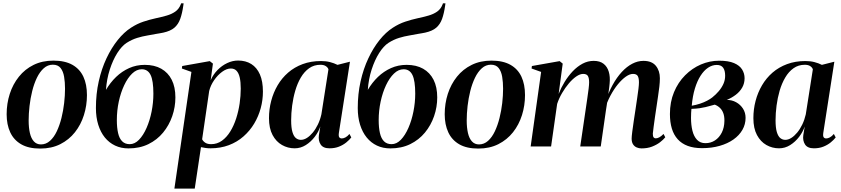

<svg xmlns="http://www.w3.org/2000/svg" viewBox="-20 -882 5064 1156"><path d="M301.5 -517Q371 -517 415.8 -491.8Q460.5 -466.5 482 -420.2Q503.5 -374 503.5 -309.5Q503.5 -247 485.2 -189Q467 -131 431.2 -85.8Q395.5 -40.5 343 -14Q290.5 12.5 222 12.5Q152.5 12.5 107.8 -13.2Q63 -39 41.5 -85.5Q20 -132 20 -194Q20 -258.5 38.8 -316.8Q57.5 -375 93.8 -420.2Q130 -465.5 182.2 -491.2Q234.5 -517 301.5 -517ZM298 -492.5Q267.5 -492.5 243.5 -471Q219.5 -449.5 202.2 -413.8Q185 -378 174 -334Q163 -290 157.8 -243.8Q152.5 -197.5 152.5 -156.5Q152.5 -113.5 160 -81Q167.5 -48.5 184 -30.5Q200.5 -12.5 226.5 -12.5Q257 -12.5 281 -34Q305 -55.5 322 -91.5Q339 -127.5 350 -171.5Q361 -215.5 366.2 -261.2Q371.5 -307 371.5 -348Q371.5 -387 366 -419.8Q360.5 -452.5 344.8 -472.5Q329 -492.5 298 -492.5Z M1085.5 -862 1083.5 -847.5Q1077 -801.5 1065.2 -768.5Q1053.5 -735.5 1030 -715.2Q1006.5 -695 963 -685.5Q953 -683.5 941.8 -681.5Q930.5 -679.5 918 -677.5Q896 -673 867 -668.2Q838 -663.5 806 -653.8Q774 -644 742.5 -624Q713 -605 686.2 -562.8Q659.5 -520.5 641 -463.2Q622.5 -406 618 -341Q644 -385 679 -418.8Q714 -452.5 757.5 -472Q801 -491.5 851.5 -491.5Q910 -491.5 951 -468.2Q992 -445 1014 -401.5Q1036 -358 1036 -295.5Q1036 -237.5 1017 -182.5Q998 -127.5 962 -83.8Q926 -40 873.5 -14.2Q821 11.5 753.5 11.5Q709 11.5 673 -5.5Q637 -22.5 611.2 -54.2Q585.5 -86 571.5 -131Q557.5 -176 557.5 -231.5Q557.5 -316.5 574.5 -392.2Q591.5 -468 621.2 -531Q651 -594 688.8 -641Q726.5 -688 768.5 -715Q805.5 -739 843.2 -751.5Q881 -764 916.8 -771.8Q952.5 -779.5 982.8 -788Q1013 -796.5 1035.2 -812Q1057.5 -827.5 1068.5 -856L1070.5 -862ZM833.5 -465Q802.5 -465 775.5 -439Q748.5 -413 727.8 -369Q707 -325 695.2 -270.5Q683.5 -216 683.5 -159Q683.5 -113.5 691 -80.8Q698.5 -48 715.8 -31Q733 -14 761 -14Q791.5 -14 817.2 -40.8Q843 -67.5 862.5 -112Q882 -156.5 892.8 -210.5Q903.5 -264.5 903.5 -318Q903.5 -396 886.8 -430.5Q870 -465 833.5 -465Z M1030 253.5 1132.5 -449 1075 -469.5 1077 -484.5 1243 -514 1262 -499 1248.5 -399Q1263.5 -433.5 1289.5 -460.2Q1315.5 -487 1347.8 -502.2Q1380 -517.5 1413.5 -517.5Q1459.5 -517.5 1493 -496.5Q1526.5 -475.5 1544.8 -434Q1563 -392.5 1563 -330.5Q1563 -280 1549.8 -230.8Q1536.5 -181.5 1510.5 -138Q1484.5 -94.5 1446.2 -60.8Q1408 -27 1357.8 -8Q1307.5 11 1246.5 11Q1232.5 11 1218 9Q1203.5 7 1190 4L1152.5 253.5ZM1197 -43.5Q1203 -31 1216.2 -22.5Q1229.5 -14 1251 -14Q1287.5 -14 1316.2 -34.8Q1345 -55.5 1366.5 -90.5Q1388 -125.5 1402 -169Q1416 -212.5 1422.8 -259Q1429.5 -305.5 1429.5 -348.5Q1429.5 -388 1423.5 -414.8Q1417.5 -441.5 1404.5 -455.5Q1391.5 -469.5 1370 -469.5Q1344.5 -469.5 1317.5 -449.8Q1290.5 -430 1269.2 -399.2Q1248 -368.5 1239.5 -334.5Z M2020.5 -83Q2017.5 -63 2022.5 -55.8Q2027.5 -48.5 2038 -48.5Q2048 -48.5 2060 -54.8Q2072 -61 2084 -75.5L2095 -54.5Q2084 -40 2065 -24.5Q2046 -9 2020.8 1Q1995.5 11 1964 11Q1925.5 11 1910.5 -12.2Q1895.5 -35.5 1900 -68L1908.5 -120.5Q1898 -88.5 1875 -58.2Q1852 -28 1821 -8.5Q1790 11 1754 11Q1713 11 1677.8 -9Q1642.5 -29 1621 -69.2Q1599.5 -109.5 1599.5 -170.5Q1599.5 -224 1612.8 -274.5Q1626 -325 1651.5 -368.5Q1677 -412 1714.8 -444.8Q1752.5 -477.5 1802.2 -496Q1852 -514.5 1912.5 -514.5Q1942.5 -514.5 1966.8 -508.2Q1991 -502 2012 -491.5L2087 -510.5ZM1957.5 -464.5Q1954.5 -475 1942.2 -483.5Q1930 -492 1909.5 -492Q1870.5 -492 1841.2 -471.2Q1812 -450.5 1791.2 -415.2Q1770.5 -380 1757.8 -336.2Q1745 -292.5 1739 -246.2Q1733 -200 1733 -158Q1733 -112.5 1740.8 -86.8Q1748.5 -61 1761.8 -50.5Q1775 -40 1791.5 -40Q1809.5 -40 1827.8 -51.5Q1846 -63 1863.2 -83.8Q1880.5 -104.5 1894 -132.5Q1907.5 -160.5 1915 -193.5Z M2662 -862 2660 -847.5Q2653.5 -801.5 2641.8 -768.5Q2630 -735.5 2606.5 -715.2Q2583 -695 2539.5 -685.5Q2529.5 -683.5 2518.2 -681.5Q2507 -679.5 2494.5 -677.5Q2472.5 -673 2443.5 -668.2Q2414.5 -663.5 2382.5 -653.8Q2350.5 -644 2319 -624Q2289.5 -605 2262.8 -562.8Q2236 -520.5 2217.5 -463.2Q2199 -406 2194.5 -341Q2220.5 -385 2255.5 -418.8Q2290.5 -452.5 2334 -472Q2377.5 -491.5 2428 -491.5Q2486.5 -491.5 2527.5 -468.2Q2568.5 -445 2590.5 -401.5Q2612.5 -358 2612.5 -295.5Q2612.5 -237.5 2593.5 -182.5Q2574.5 -127.5 2538.5 -83.8Q2502.5 -40 2450 -14.2Q2397.5 11.5 2330 11.5Q2285.5 11.5 2249.5 -5.5Q2213.5 -22.5 2187.8 -54.2Q2162 -86 2148 -131Q2134 -176 2134 -231.5Q2134 -316.5 2151 -392.2Q2168 -468 2197.8 -531Q2227.5 -594 2265.2 -641Q2303 -688 2345 -715Q2382 -739 2419.8 -751.5Q2457.5 -764 2493.2 -771.8Q2529 -779.5 2559.2 -788Q2589.5 -796.5 2611.8 -812Q2634 -827.5 2645 -856L2647 -862ZM2410 -465Q2379 -465 2352 -439Q2325 -413 2304.2 -369Q2283.5 -325 2271.8 -270.5Q2260 -216 2260 -159Q2260 -113.5 2267.5 -80.8Q2275 -48 2292.2 -31Q2309.5 -14 2337.5 -14Q2368 -14 2393.8 -40.8Q2419.5 -67.5 2439 -112Q2458.5 -156.5 2469.2 -210.5Q2480 -264.5 2480 -318Q2480 -396 2463.2 -430.5Q2446.5 -465 2410 -465Z M2939 -517Q3008.5 -517 3053.2 -491.8Q3098 -466.5 3119.5 -420.2Q3141 -374 3141 -309.5Q3141 -247 3122.8 -189Q3104.5 -131 3068.8 -85.8Q3033 -40.5 2980.5 -14Q2928 12.5 2859.5 12.5Q2790 12.5 2745.2 -13.2Q2700.5 -39 2679 -85.5Q2657.5 -132 2657.5 -194Q2657.5 -258.5 2676.2 -316.8Q2695 -375 2731.2 -420.2Q2767.5 -465.5 2819.8 -491.2Q2872 -517 2939 -517ZM2935.5 -492.5Q2905 -492.5 2881 -471Q2857 -449.5 2839.8 -413.8Q2822.5 -378 2811.5 -334Q2800.5 -290 2795.2 -243.8Q2790 -197.5 2790 -156.5Q2790 -113.5 2797.5 -81Q2805 -48.5 2821.5 -30.5Q2838 -12.5 2864 -12.5Q2894.5 -12.5 2918.5 -34Q2942.5 -55.5 2959.5 -91.5Q2976.5 -127.5 2987.5 -171.5Q2998.5 -215.5 3003.8 -261.2Q3009 -307 3009 -348Q3009 -387 3003.5 -419.8Q2998 -452.5 2982.2 -472.5Q2966.5 -492.5 2935.5 -492.5Z M3368 -499 3343.5 -316.5Q3358 -353.5 3379.5 -388.8Q3401 -424 3428.2 -452.8Q3455.5 -481.5 3487.2 -498.5Q3519 -515.5 3554.5 -515.5Q3591.5 -515.5 3613.8 -498.2Q3636 -481 3645.2 -450.5Q3654.5 -420 3650.5 -379.5Q3650 -371.5 3648.2 -356.8Q3646.5 -342 3643.8 -324.2Q3641 -306.5 3638 -289L3625 -268.5Q3643.5 -325 3668.5 -370.5Q3693.5 -416 3723.5 -448.5Q3753.5 -481 3786.5 -498.2Q3819.5 -515.5 3854 -515.5Q3904.5 -515.5 3928.8 -485.8Q3953 -456 3953 -411Q3953 -387.5 3949.8 -359.8Q3946.5 -332 3941.8 -301Q3937 -270 3932.5 -238Q3928 -209 3923.5 -177.5Q3919 -146 3915.5 -119.5Q3912 -93 3910.5 -77.5Q3910.5 -61 3915.2 -55Q3920 -49 3928 -49Q3937.5 -49 3949.2 -55Q3961 -61 3975 -75.5L3985.5 -55.5Q3973.5 -40.5 3953.5 -25.2Q3933.5 -10 3905.8 0.8Q3878 11.5 3842 11.5Q3827.5 11.5 3813.8 5.8Q3800 0 3791.5 -13Q3783 -26 3783 -47.5Q3783 -60 3786.8 -89.5Q3790.5 -119 3796 -155.5Q3801.5 -192 3806.5 -224.5Q3811.5 -259 3816.2 -290.5Q3821 -322 3824 -347Q3827 -372 3827 -386Q3827 -411.5 3819.8 -424.2Q3812.5 -437 3791 -437Q3771.5 -437 3748 -420.5Q3724.5 -404 3700.2 -374.5Q3676 -345 3655 -305.5Q3634 -266 3620 -219.5L3641 -301.5Q3638.5 -285.5 3636.8 -273Q3635 -260.5 3633 -248Q3631 -235.5 3628.5 -219.5L3597 0H3473.5L3506.5 -224.5Q3511.5 -259 3516.2 -291Q3521 -323 3524 -348Q3527 -373 3527 -386Q3527 -411.5 3519.8 -424.2Q3512.5 -437 3491 -437Q3472 -437 3449.5 -421.5Q3427 -406 3405 -380Q3383 -354 3364.2 -322Q3345.5 -290 3334.5 -256.5L3298 0H3175L3238 -449L3180.5 -469.5L3182.5 -484.5L3349.5 -514Z M4207 10Q4157.5 10 4121 -3.5Q4084.5 -17 4060.5 -43.5Q4036.5 -70 4025 -108.2Q4013.5 -146.5 4013.5 -195.5Q4013.5 -268 4038 -327Q4062.5 -386 4104.8 -428.5Q4147 -471 4200 -493.8Q4253 -516.5 4310 -516.5Q4366 -516.5 4399.8 -502Q4433.5 -487.5 4448.2 -463.5Q4463 -439.5 4463 -411Q4463 -380 4448.8 -355Q4434.5 -330 4410.2 -311.5Q4386 -293 4356 -280.5Q4387 -280.5 4412.5 -266.2Q4438 -252 4453.5 -227.8Q4469 -203.5 4469 -172.5Q4469 -133.5 4450 -100.2Q4431 -67 4396 -42.2Q4361 -17.5 4313 -3.8Q4265 10 4207 10ZM4227 -20Q4259.5 -20 4285 -36.8Q4310.5 -53.5 4325.8 -83.8Q4341 -114 4341.5 -154Q4342 -181 4335 -200.2Q4328 -219.5 4314.8 -232.2Q4301.5 -245 4283.5 -252Q4272.5 -249.5 4258.2 -245.2Q4244 -241 4227.8 -237.2Q4211.5 -233.5 4192.5 -230.5Q4181.5 -229.5 4169.5 -228Q4157.5 -226.5 4143 -226.5Q4142 -215 4141.2 -201.8Q4140.5 -188.5 4140.5 -172Q4140.5 -129.5 4149 -95Q4157.5 -60.5 4176.8 -40.2Q4196 -20 4227 -20ZM4145 -245.5Q4171.5 -250 4194.8 -257.8Q4218 -265.5 4237 -275.5Q4256 -285.5 4268 -295Q4290 -312.5 4307.5 -333Q4325 -353.5 4335.5 -376.8Q4346 -400 4346 -426Q4346 -457.5 4334 -474.2Q4322 -491 4295.5 -491Q4268 -491 4243 -474.2Q4218 -457.5 4197.8 -425.8Q4177.5 -394 4163.8 -348.8Q4150 -303.5 4145 -245.5Z M4937 -83Q4934 -63 4939 -55.8Q4944 -48.5 4954.5 -48.5Q4964.5 -48.5 4976.5 -54.8Q4988.5 -61 5000.5 -75.5L5011.5 -54.5Q5000.5 -40 4981.5 -24.5Q4962.5 -9 4937.2 1Q4912 11 4880.5 11Q4842 11 4827 -12.2Q4812 -35.5 4816.5 -68L4825 -120.5Q4814.5 -88.5 4791.5 -58.2Q4768.5 -28 4737.5 -8.5Q4706.5 11 4670.5 11Q4629.5 11 4594.2 -9Q4559 -29 4537.5 -69.2Q4516 -109.5 4516 -170.5Q4516 -224 4529.2 -274.5Q4542.5 -325 4568 -368.5Q4593.5 -412 4631.2 -444.8Q4669 -477.5 4718.8 -496Q4768.5 -514.5 4829 -514.5Q4859 -514.5 4883.2 -508.2Q4907.5 -502 4928.5 -491.5L5003.5 -510.5ZM4874 -464.5Q4871 -475 4858.8 -483.5Q4846.5 -492 4826 -492Q4787 -492 4757.8 -471.2Q4728.5 -450.5 4707.8 -415.2Q4687 -380 4674.2 -336.2Q4661.5 -292.5 4655.5 -246.2Q4649.5 -200 4649.5 -158Q4649.5 -112.5 4657.2 -86.8Q4665 -61 4678.2 -50.5Q4691.5 -40 4708 -40Q4726 -40 4744.2 -51.5Q4762.5 -63 4779.8 -83.8Q4797 -104.5 4810.5 -132.5Q4824 -160.5 4831.5 -193.5Z"/></svg>

Font: Merriweather 144pt SemiBold
Style: Italic
Weight: 600
Italic angle: -7.8°
Version: Version 2.101